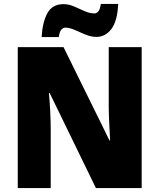

<svg xmlns="http://www.w3.org/2000/svg" viewBox="-20 -953 809 973"><path d="M698 0H466L232 -481H228Q232 -438 234.5 -387.5Q237 -337 237 -300V0H70V-714H302L535 -241H538Q536 -283 533.5 -331Q531 -379 531 -414V-714H698ZM191 -765Q195 -840 220 -886Q245 -932 302 -932Q328 -932 355 -920.5Q382 -909 408 -897Q434 -885 459 -885Q469 -885 478 -895Q487 -905 491 -933H579Q575 -846 544.5 -806Q514 -766 469 -766Q441 -766 412.5 -778Q384 -790 358 -801.5Q332 -813 310 -813Q302 -813 292 -804Q282 -795 278 -765Z"/></svg>

Font: Noto Sans Khmer UI SemiCondensed Black
Style: Regular
Weight: 900
Width: 4
Designer: Danh Hong and the Monotype Design Team
Foundry: Monotype Imaging Inc.
Version: Version 2.002; ttfautohint (v1.8.4.7-5d5b)